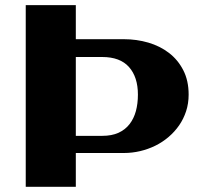

<svg xmlns="http://www.w3.org/2000/svg" viewBox="-20 -723 773 743"><path d="M273.4 -502.4V-197.3H375.5Q412.6 -197.3 438.7 -209.2Q464.8 -221.2 481.4 -242.7Q498 -264.2 505.9 -293.2Q513.7 -322.3 513.7 -356.9Q513.7 -424.8 479.2 -463.6Q444.8 -502.4 375.5 -502.4ZM273.4 0H79.6V-703.1H273.4V-571.3H459.5Q508.8 -571.3 554 -558.1Q599.1 -544.9 633.8 -518.3Q668.5 -491.7 689.2 -451.4Q710 -411.1 710 -356.9Q710 -322.8 700.2 -292.7Q690.4 -262.7 673.1 -237.8Q655.8 -212.9 632.3 -192.9Q608.9 -172.9 581.1 -159.2Q553.2 -145.5 522.2 -138.2Q491.2 -130.9 459.5 -130.9H273.4Z"/></svg>

Font: Aclonica
Style: Regular
Weight: 400
Version: Version 1.001